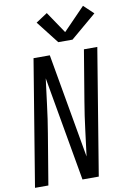

<svg xmlns="http://www.w3.org/2000/svg" viewBox="-104 -1043 727 1103"><g transform="rotate(-10 259.0 -491.0)"><path d="M8 0 129 -735H224L331 -126Q332 -136 333.5 -146Q335 -156 336 -165L350 -276Q355 -317 361 -358.5Q367 -400 374 -441L423 -735H501L380 0H285L178 -609Q177 -599 175.5 -589Q174 -579 173 -570L159 -459Q154 -418 148 -376.5Q142 -335 135 -294L86 0ZM285 -801 182 -933 249 -977 334 -851 461 -982 518 -928 368 -801Z"/></g></svg>

Font: Iosevka SS04
Style: Italic
Weight: 400
Italic angle: -9°
Monospace: yes
Designer: Belleve Invis
Foundry: Belleve Invis
Version: Version 19.0.0; ttfautohint (v1.8.4)